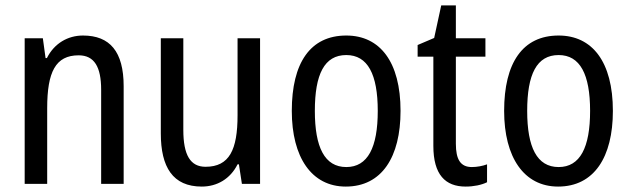

<svg xmlns="http://www.w3.org/2000/svg" viewBox="-20 -678 2326 708"><path d="M286 -547C230 -547 180 -518 153 -464H148L138 -537H71V0H154V-279C154 -413 185 -474 270 -474C328 -474 353 -431 353 -347V0H436V-360C436 -488 385 -547 286 -547Z M939 -537H856V-253C856 -126 826 -63 738 -63C682 -63 656 -106 656 -199V-537H573V-186C573 -62 617 10 724 10C780 10 829 -18 856 -72H861L872 0H939Z M1457 -269C1457 -450 1381 -547 1257 -547C1124 -547 1056 -446 1056 -269C1056 -98 1129 10 1255 10C1388 10 1457 -99 1457 -269ZM1141 -269C1141 -404 1176 -475 1257 -475C1336 -475 1373 -404 1373 -269C1373 -134 1336 -62 1257 -62C1177 -62 1141 -135 1141 -269Z M1720 -62C1678 -62 1661 -90 1661 -148V-469H1770V-537H1661V-658H1607L1581 -538L1520 -512V-469H1578V-140C1578 -34 1622 10 1697 10C1727 10 1756 4 1776 -6V-72C1760 -66 1739 -62 1720 -62Z M2240 -269C2240 -450 2164 -547 2040 -547C1907 -547 1839 -446 1839 -269C1839 -98 1912 10 2038 10C2171 10 2240 -99 2240 -269ZM1924 -269C1924 -404 1959 -475 2040 -475C2119 -475 2156 -404 2156 -269C2156 -134 2119 -62 2040 -62C1960 -62 1924 -135 1924 -269Z"/></svg>

Font: Noto Sans Lao UI Cond
Style: Regular
Weight: 400
Width: 3
Designer: Monotype Design Team
Foundry: Monotype Imaging Inc.
Version: Version 2.000